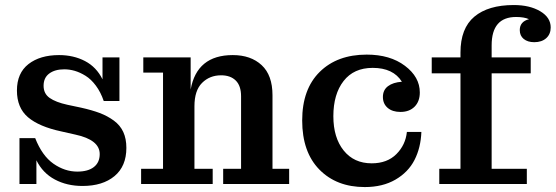

<svg xmlns="http://www.w3.org/2000/svg" viewBox="-20 -738 2228 770"><path d="M58.1 0V-184.1H121.1Q148.9 -113.3 194.3 -81.5Q239.7 -49.8 290 -49.8Q333 -49.8 356.4 -68.1Q379.9 -86.4 379.9 -120.1Q379.9 -177.2 282.2 -198.2L226.1 -210.9Q136.7 -230 92.3 -267.8Q47.9 -305.7 47.9 -375Q47.9 -444.8 94.2 -481Q140.6 -517.1 216.8 -517.1Q274.9 -517.1 320.8 -493.2Q366.7 -469.2 391.1 -419.9V-507.8H459V-333H396Q383.8 -368.7 364.5 -394.5Q345.2 -420.4 323 -434.1Q300.8 -447.8 279.8 -453.9Q258.8 -460 237.8 -460Q200.2 -460 177.5 -443.1Q154.8 -426.3 154.8 -394Q154.8 -362.3 179.2 -345.2Q203.6 -328.1 250 -317.9L305.2 -306.2Q349.1 -296.4 380.1 -284.7Q411.1 -272.9 436.5 -254.4Q461.9 -235.8 474.4 -208.7Q486.8 -181.6 486.8 -145Q486.8 -71.3 439.2 -31.7Q391.6 7.8 311 7.8Q248.5 7.8 200 -18.1Q151.4 -43.9 126 -95.2V0Z M545.9 0V-61H633.8V-446.8H554.7V-507.8H744.6V-378.9Q769.5 -517.1 913.6 -517.1Q985.8 -517.1 1029.3 -476.8Q1072.8 -436.5 1072.8 -356V-61H1139.6V0H875V-61H946.8V-352.1Q946.8 -394 925.5 -415Q904.3 -436 866.7 -436Q820.8 -436 790.3 -405.5Q759.8 -375 759.8 -312V-61H833V0Z M1442.9 12.2Q1329.6 12.2 1260.7 -58.1Q1191.9 -128.4 1191.9 -254.9Q1191.9 -380.4 1262.2 -449.7Q1332.5 -519 1450.7 -519Q1544.4 -519 1604 -474.1Q1663.6 -429.2 1663.6 -367.2Q1663.6 -331.1 1642.6 -310.1Q1621.6 -289.1 1585.9 -289.1Q1553.7 -289.1 1534.7 -305.4Q1515.6 -321.8 1515.6 -349.1Q1515.6 -377 1535.9 -392.3Q1556.2 -407.7 1591.8 -410.2Q1557.1 -465.8 1474.6 -465.8Q1398.9 -465.8 1357.9 -413.1Q1316.9 -360.4 1316.9 -272Q1316.9 -186 1358.2 -134.5Q1399.4 -83 1470.7 -83Q1532.7 -83 1569.6 -119.9Q1606.4 -156.7 1611.8 -209H1669.9Q1667.5 -145.5 1642.3 -96.4Q1617.2 -47.4 1565.9 -17.6Q1514.6 12.2 1442.9 12.2Z M1741.7 0V-61H1826.7V-443.8H1711.4V-507.8H1826.7V-526.9Q1826.7 -624.5 1882.3 -671.1Q1938 -717.8 2040.5 -717.8Q2104.5 -717.8 2146.5 -692.9Q2188.5 -668 2188.5 -627.9Q2188.5 -601.1 2170.7 -585Q2152.8 -568.8 2122.6 -568.8Q2096.2 -568.8 2080.3 -581.8Q2064.5 -594.7 2064.5 -617.2Q2064.5 -651.4 2101.6 -661.1Q2081.5 -669.9 2049.8 -669.9Q1951.7 -669.9 1951.7 -556.2V-507.8H2108.4V-443.8H1951.7V-61H2092.8V0Z"/></svg>

Font: Montagu Slab 144pt Medium
Style: Regular
Weight: 500
Designer: Florian Karsten
Foundry: Florian Karsten
Version: Version 1.000